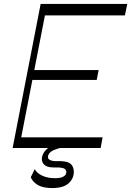

<svg xmlns="http://www.w3.org/2000/svg" viewBox="-20 -750 665 973"><path d="M200 -672 212 -730H625L613 -672ZM70 0 80 -54H500L490 0ZM44 0 186 -730H219L77 0ZM139 -345 149 -395H480L470 -345ZM245 203Q196 203 170 186.5Q144 170 136 148L156 107Q166 127 193.5 140Q221 153 258 153Q288 153 302 144.5Q316 136 316 123Q316 103 290 100Q278 98 265 98.5Q252 99 240 98Q215 96 203.5 84Q192 72 192 56Q192 33 211 11.5Q230 -10 281 -19L284 0Q247 10 235 21.5Q223 33 223 46Q223 54 230 59Q237 64 251 66Q263 67 277.5 66.5Q292 66 303 68Q329 70 341.5 84Q354 98 354 121Q354 155 327.5 179Q301 203 245 203Z"/></svg>

Font: Savate ExtraLight
Style: Italic
Weight: 200
Italic angle: -11°
Designer: Max Esnée
Foundry: Plomb Type
Version: Version 2.000